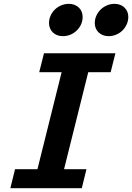

<svg xmlns="http://www.w3.org/2000/svg" viewBox="-20 -984 691 1004"><path d="M583.5 -705.6 558.6 -606.4H441.4L314.9 -99.1H432.1L407.7 0H34.2L58.6 -99.1H175.8L302.2 -606.4H185.1L210 -705.6ZM236.3 -863.3Q236.3 -883.3 244.4 -901.6Q252.4 -919.9 266.6 -933.8Q280.8 -947.8 299.8 -955.8Q318.8 -963.9 340.3 -963.9Q356.4 -963.9 369.6 -958.7Q382.8 -953.6 392.3 -944.3Q401.9 -935.1 407 -922.6Q412.1 -910.2 412.1 -895.5Q412.1 -875 404.1 -856.9Q396 -838.9 381.8 -825Q367.7 -811 348.9 -803Q330.1 -794.9 308.1 -794.9Q292.5 -794.9 279.3 -800Q266.1 -805.2 256.6 -814.2Q247.1 -823.2 241.7 -835.7Q236.3 -848.1 236.3 -863.3ZM475.6 -863.3Q475.6 -883.3 483.6 -901.4Q491.7 -919.4 505.6 -933.3Q519.5 -947.3 538.6 -955.6Q557.6 -963.9 579.1 -963.9Q595.2 -963.9 608.4 -958.7Q621.6 -953.6 631.1 -944.3Q640.6 -935.1 645.8 -922.6Q650.9 -910.2 650.9 -895.5Q650.9 -875.5 642.8 -857.2Q634.8 -838.9 620.8 -825Q606.9 -811 587.9 -803Q568.8 -794.9 547.4 -794.9Q531.7 -794.9 518.6 -800Q505.4 -805.2 495.8 -814.2Q486.3 -823.2 481 -835.7Q475.6 -848.1 475.6 -863.3Z"/></svg>

Font: Andika New Basic
Style: Bold Italic
Weight: 700
Italic angle: -14°
Designer: Victor Gaultney, Annie Olsen, Pablo Ugerman
Foundry: SIL International
Version: Version 5.500